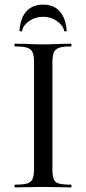

<svg xmlns="http://www.w3.org/2000/svg" viewBox="-20 -815 375 835"><path d="M289 -12Q291 -12 291 -6Q291 0 289 0Q257 0 239 -1L167 -2L97 -1Q78 0 45 0Q43 0 43 -6Q43 -12 45 -12Q81 -12 98 -17Q115 -22 121.5 -36.5Q128 -51 128 -81V-544Q128 -574 121.5 -588Q115 -602 98 -607.5Q81 -613 45 -613Q43 -613 43 -619Q43 -625 45 -625L97 -624Q141 -622 167 -622Q196 -622 240 -624L289 -625Q291 -625 291 -619Q291 -613 289 -613Q253 -613 236.5 -607Q220 -601 214 -586.5Q208 -572 208 -542V-81Q208 -50 213.5 -36Q219 -22 235.5 -17Q252 -12 289 -12ZM65 -683Q69 -738 95.5 -766.5Q122 -795 168 -795Q213 -795 239 -766.5Q265 -738 270 -683Q270 -679 264.5 -678.5Q259 -678 259 -681Q254 -705 227.5 -723.5Q201 -742 168 -742Q134 -742 107.5 -724Q81 -706 76 -681Q75 -678 69.5 -678.5Q64 -679 65 -683Z"/></svg>

Font: Cormorant SC Medium
Style: Regular
Weight: 500
Designer: Christian Thalmann (Catharsis Fonts)
Foundry: Catharsis Fonts
Version: Version 4.000